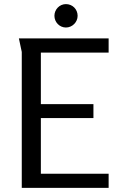

<svg xmlns="http://www.w3.org/2000/svg" viewBox="-20 -915 589 935"><path d="M358 -838C358 -870 333 -895 301 -895C270 -895 245 -869 245 -838C245 -807 270 -781 301 -781C332 -781 358 -807 358 -838ZM72 -728 86 -662V0H509V-69H179V-340H435V-408H179V-659H509V-728Z"/></svg>

Font: Rosario
Style: Regular
Weight: 400
Designer: Hector Gatti
Foundry: Omnibus Type
Version: Version 1.100